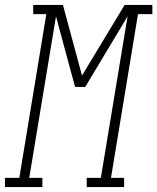

<svg xmlns="http://www.w3.org/2000/svg" viewBox="-63 -755 635 775"><path d="M-43 0V-37H15L124 -698H71V-735H191L268 -450L440 -735H552V-698H494L385 -37H438V0H287V-37H344L452 -689L281 -404H240L163 -689L55 -37H108V0Z"/></svg>

Font: Iosevka Curly Slab XLtObl
Style: Regular
Weight: 200
Italic angle: -9°
Monospace: yes
Designer: Belleve Invis
Foundry: Belleve Invis
Version: Version 11.1.0; ttfautohint (v1.8.3)